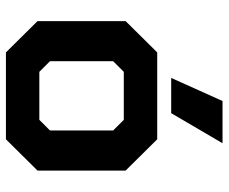

<svg xmlns="http://www.w3.org/2000/svg" viewBox="-80 -672 753 632"><g transform="rotate(90 296.0 -356.5)"><path d="M50 -104V-394L153 -498H439L542 -394V-104L439 0H153ZM375 -110 410 -145V-353L375 -388H217L182 -353V-145L217 -110ZM313 -713H452L353 -544H237Z"/></g></svg>

Font: Chakra Petch
Style: Bold
Weight: 700
Designer: Katatrad Aksorn Co.,Ltd.
Foundry: Cadson Demak Co.,Ltd.
Version: Version 1.000; ttfautohint (v1.6)